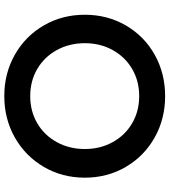

<svg xmlns="http://www.w3.org/2000/svg" viewBox="34 -832 809 918"><g transform="rotate(90 439.0 -372.5)"><path d="M50 -373Q50 -481 101 -569Q152 -657 241 -707Q330 -757 439 -757Q548 -757 637 -707Q726 -657 777.5 -569Q829 -481 829 -373Q829 -265 777.5 -177Q726 -89 637 -38.5Q548 12 439 12Q330 12 241 -38.5Q152 -89 101 -177Q50 -265 50 -373ZM439 -112Q511 -112 568.5 -145.5Q626 -179 659 -239Q692 -299 692 -373Q692 -447 659 -506.5Q626 -566 568.5 -599.5Q511 -633 439 -633Q367 -633 309.5 -599.5Q252 -566 219 -506.5Q186 -447 186 -373Q186 -299 219 -239Q252 -179 309.5 -145.5Q367 -112 439 -112Z"/></g></svg>

Font: Eudoxus Sans
Style: Bold
Weight: 700
Designer: Stijn de Vries
Foundry: tokotype
Version: Version 2.005